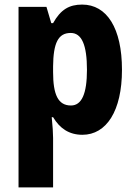

<svg xmlns="http://www.w3.org/2000/svg" viewBox="-20 -630 589 839"><path d="M339 -610C282 -610 245 -588 212 -529H204L183 -600H61V189H212V-27C212 -49 210 -78 206 -118H212C241 -69 282 -41 340 -41C445 -41 513 -145 513 -325C513 -507 447 -610 339 -610ZM289 -486C337 -486 360 -434 360 -325C360 -220 337 -169 290 -169C234 -169 212 -216 212 -315V-340C213 -442 234 -486 289 -486Z"/></svg>

Font: Noto Sans Tamil UI Condensed ExtraBold
Style: Regular
Weight: 800
Width: 3
Designer: Jelle Bosma - Monotype Design Team
Foundry: Monotype Imaging Inc.
Version: Version 2.004